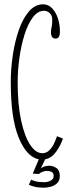

<svg xmlns="http://www.w3.org/2000/svg" viewBox="-20 -731 329 891"><path d="M184.5 140Q156.5 140 139 135.2Q121.5 130.5 114 126.5L124.5 102.5Q129.5 106 144.8 110.2Q160 114.5 185.5 114.5Q201.5 114.5 215.2 107.2Q229 100 229 86Q229 71 219.5 66.5Q210 62 197.5 62Q189.5 62 178.5 65.8Q167.5 69.5 160.5 76.5L132 74.5L160 8.5Q103.5 -3 66.8 -92.2Q30 -181.5 30 -349Q30 -412 39.5 -475.8Q49 -539.5 67.8 -592.8Q86.5 -646 114.8 -678.5Q143 -711 180 -711Q204.5 -711 222 -692.5Q239.5 -674 248.8 -645.5Q258 -617 258 -586.5Q258 -566 252.5 -559Q247 -552 238 -552Q216.5 -552 216.5 -581Q216.5 -594.5 219.5 -605.2Q222.5 -616 222.5 -640Q222.5 -659 210.8 -670Q199 -681 184.5 -681Q155 -681 132 -650Q109 -619 93.5 -569.2Q78 -519.5 70 -461.8Q62 -404 62 -350Q62 -245.5 78 -171.8Q94 -98 120 -59Q146 -20 176.5 -20Q195 -20 208.5 -33.2Q222 -46.5 230.8 -65Q239.5 -83.5 244.5 -99L272 -88Q261.5 -56 240.5 -26.8Q219.5 2.5 189.5 8.5L169 51Q171.5 47.5 182.8 42.8Q194 38 207.5 38Q226 38 241.8 48.8Q257.5 59.5 257.5 86.5Q257.5 107.5 245 119.2Q232.5 131 215.2 135.5Q198 140 184.5 140Z"/></svg>

Font: Imbue 10pt Thin
Style: Regular
Weight: 100
Designer: Tyler Finck
Foundry: Etcetera Type Company
Version: Version 1.102; ttfautohint (v1.8.3)